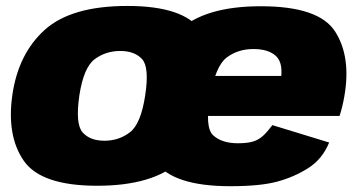

<svg xmlns="http://www.w3.org/2000/svg" viewBox="-20 -620 1206 646"><path d="M307 5Q495.5 5 584.8 -77.2Q674 -159.5 694 -300Q714 -436.5 655.5 -518.2Q597 -600 408.5 -600Q220 -600 130.8 -519.8Q41.5 -439.5 21.5 -300Q2 -162.5 60.2 -78.8Q118.5 5 307 5ZM331.5 -146.5Q283 -146.5 258 -174.5Q233 -202.5 247 -299Q261.5 -393.5 298.8 -421Q336 -448.5 384.5 -448.5Q433 -448.5 458 -421.2Q483 -394 468.5 -299Q454 -203 417 -174.8Q380 -146.5 331.5 -146.5ZM755 6.5 780.5 -138Q726.5 -138 697.5 -164.5Q668.5 -191 687 -295.5Q705 -398 742.8 -426.5Q780.5 -455 832.5 -455Q884.5 -455 909.5 -430.5Q934.5 -406 924 -346L933.5 -364.5H680L656.5 -230H1122.5Q1132 -258.5 1138.5 -295.5Q1162 -429 1107.5 -514Q1053 -599 857.5 -599Q667.5 -599 580.2 -516Q493 -433 469 -295.5Q445 -158 503.2 -75.8Q561.5 6.5 755 6.5ZM780.5 -138 755 6.5Q856 6.5 913 -9Q970 -24.5 1017.2 -54.5Q1064.5 -84.5 1087.5 -140.5L896.5 -199Q880 -177 865.5 -163.5Q851 -150 832 -144Q813 -138 780.5 -138Z"/></svg>

Font: Anybody UltraCondensed Thin Black
Style: Italic
Weight: 900
Italic angle: -10°
Version: Version 1.111